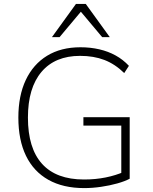

<svg xmlns="http://www.w3.org/2000/svg" viewBox="-20 -955 781 983"><path d="M411 8Q303 8 227.5 -34.5Q152 -77 113 -157.5Q74 -238 74 -353Q74 -465 112 -545.5Q150 -626 221 -669.5Q292 -713 392 -713Q443 -713 488.5 -702.5Q534 -692 572 -671Q610 -650 640 -618L616 -581Q569 -627 514.5 -648Q460 -669 390 -669Q262 -669 192.5 -587Q123 -505 123 -353Q123 -196 195.5 -116Q268 -36 410 -36Q469 -36 521 -46.5Q573 -57 616 -76L601 -35V-312H407V-355H644V-40Q620 -27 581 -16Q542 -5 497.5 1.5Q453 8 411 8ZM246 -765 369 -935H419L542 -765H503L394 -895L285 -765Z"/></svg>

Font: Nunito Sans 10pt ExtraLight
Style: Regular
Weight: 250
Designer: Vernon Adams
Foundry: Vernon Adams
Version: Version 3.101;gftools[0.9.27]